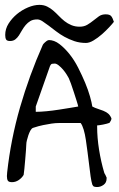

<svg xmlns="http://www.w3.org/2000/svg" viewBox="-20 -752 478 773"><path d="M351.6 -8.8Q347.7 -21.5 344.7 -42.5Q341.8 -63.5 338.9 -88.4Q335.9 -113.3 332.5 -139.2Q329.1 -165 325.7 -188.5Q322.3 -211.9 316.9 -230Q311.5 -248 304.7 -256.8H294.9Q288.1 -256.8 280.8 -256.8Q273.4 -256.8 266.6 -256.8H256.8Q236.3 -256.8 219.7 -256.8Q203.1 -256.8 187.5 -254.4Q171.9 -252 154.3 -248.5Q136.7 -245.1 113.3 -237.3Q107.4 -235.4 102.5 -226.6Q97.7 -217.8 94.2 -207.5Q90.8 -197.3 88.4 -187.5Q85.9 -177.7 85.9 -170.9Q85.9 -164.1 84.5 -146.5Q83 -128.9 81.5 -109.4Q80.1 -89.8 78.1 -71.8Q76.2 -53.7 75.2 -47.9Q68.4 -36.1 55.7 -27.3Q43 -18.6 28.3 -18.6Q15.6 -18.6 11.7 -24.4Q7.8 -30.3 7.8 -43Q7.8 -43.9 8.3 -49.8Q8.8 -55.7 8.8 -57.6Q23.4 -190.4 60.5 -319.3Q97.7 -448.2 152.3 -571.3Q152.3 -572.3 154.8 -575.2Q157.2 -578.1 160.6 -581.1Q164.1 -584 167 -586.4Q169.9 -588.9 170.9 -588.9Q172.9 -588.9 173.8 -589.8Q174.8 -589.8 174.8 -589.8L175.8 -590.8Q198.2 -590.8 219.2 -574.7Q240.2 -558.6 259.8 -534.2Q279.3 -509.8 294.9 -479Q310.5 -448.2 322.8 -418.9Q335 -389.6 342.3 -363.8Q349.6 -337.9 351.6 -323.2Q362.3 -317.4 373.5 -314Q384.8 -310.5 395.5 -306.2Q406.2 -301.8 414.6 -295.4Q422.9 -289.1 428.7 -275.4Q428.7 -274.4 428.2 -271.5Q427.7 -268.6 425.8 -265.6Q423.8 -262.7 422.4 -259.8Q420.9 -256.8 418.9 -256.8Q417 -255.9 409.7 -253.9Q402.3 -252 395 -250.5Q387.7 -249 380.4 -248Q373 -247.1 371.1 -247.1V-242.2Q371.1 -197.3 378.9 -148.9Q386.7 -100.6 399.4 -57.6Q399.4 -56.6 400.9 -53.7Q402.3 -50.8 404.3 -47.9Q406.2 -44.9 407.2 -41.5Q408.2 -38.1 409.2 -38.1V-33.2Q409.2 -16.6 397 -7.8Q384.8 1 371.1 1Q364.3 1 359.4 -0.5Q354.5 -2 351.6 -8.8ZM124 -301.8Q142.6 -301.8 167.5 -304.2Q192.4 -306.6 217.3 -310.5Q242.2 -314.5 263.7 -317.9Q285.2 -321.3 294.9 -323.2Q293.9 -329.1 288.6 -345.7Q283.2 -362.3 277.3 -380.9Q271.5 -399.4 265.6 -415.5Q259.8 -431.6 256.8 -437.5Q254.9 -441.4 248.5 -451.7Q242.2 -461.9 233.9 -471.7Q225.6 -481.4 216.3 -488.8Q207 -496.1 200.2 -496.1Q194.3 -496.1 189.5 -495.1Q184.6 -494.1 180.7 -484.4L124 -323.2ZM129.9 -673.8Q113.3 -673.8 102.5 -667.5Q91.8 -661.1 83.5 -651.4Q75.2 -641.6 68.8 -630.4Q62.5 -619.1 56.2 -609.4Q49.8 -599.6 41.5 -593.3Q33.2 -586.9 20.5 -586.9Q7.8 -586.9 4.4 -593.3Q1 -599.6 1 -611.3Q1 -635.7 14.6 -657.2Q28.3 -678.7 48.3 -695.3Q68.4 -711.9 92.8 -722.2Q117.2 -732.4 138.7 -732.4Q156.2 -732.4 169.9 -725.6Q183.6 -718.8 194.8 -709Q206.1 -699.2 216.8 -688Q227.5 -676.8 239.7 -667Q252 -657.2 267.1 -650.9Q282.2 -644.5 300.8 -644.5Q318.4 -644.5 331.5 -652.3Q344.7 -660.2 356 -669.4Q367.2 -678.7 378.4 -686.5Q389.6 -694.3 405.3 -694.3Q421.9 -694.3 427.7 -687Q433.6 -679.7 438.5 -664.1Q432.6 -656.2 419.4 -642.1Q406.2 -627.9 390.1 -613.8Q374 -599.6 356.9 -589.4Q339.8 -579.1 326.2 -579.1Q300.8 -579.1 279.3 -586.4Q257.8 -593.8 239.3 -604Q220.7 -614.3 205.1 -626.5Q189.5 -638.7 175.8 -648.9Q162.1 -659.2 150.9 -666.5Q139.6 -673.8 129.9 -673.8Z"/></svg>

Font: Swanky and Moo Moo
Style: Regular
Weight: 400
Designer: Kimberly Geswein
Foundry: Kimberly Geswein
Version: Version 1.002 2001